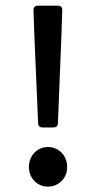

<svg xmlns="http://www.w3.org/2000/svg" viewBox="-20 -660 346 691"><path d="M103.5 -536.1 117.2 -216.8C117.2 -206.1 124 -201.2 133.8 -201.2H171.9C181.6 -201.2 188.5 -206.1 188.5 -216.8L201.2 -536.1L204.1 -624C204.1 -634.8 198.2 -639.6 188.5 -639.6H116.2C106.4 -639.6 100.6 -634.8 100.6 -624ZM84 -58.6C84 -18.6 114.3 11.7 152.3 11.7C191.4 11.7 221.7 -18.6 221.7 -58.6C221.7 -100.6 191.4 -130.9 152.3 -130.9C114.3 -130.9 84 -100.6 84 -58.6Z"/></svg>

Font: Ed Sans Neue Medium
Style: Regular
Weight: 500
Designer: Stephen Hutchings
Version: Version 1.004;PS 001.004;hotconv 1.0.88;makeotf.lib2.5.64775